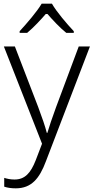

<svg xmlns="http://www.w3.org/2000/svg" viewBox="-20 -785 510 1046"><path d="M263 -765H207C182 -722 124 -655 87 -615V-606H128C164 -636 202 -677 234 -714C266 -677 305 -635 341 -606H382V-615C345 -654 287 -722 263 -765ZM1 -532 209 -2 175 87C147 159 115 193 59 193C37 193 19 189 3 184V232C21 238 41 241 66 241C151 241 195 188 230 94L470 -532H409L285 -200C264 -143 247 -92 238 -61H235C226 -97 210 -143 188 -202L61 -532Z"/></svg>

Font: Noto Sans Gujarati UI Light
Style: Regular
Weight: 300
Designer: Jelle Bosma - Monotype Design Team, Universal Thirst
Foundry: Monotype Imaging Inc.
Version: Version 2.106